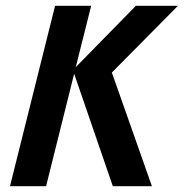

<svg xmlns="http://www.w3.org/2000/svg" viewBox="-20 -645 637 665"><path d="M14.6 0 170.8 -625H295.8L242.4 -412.5L450.7 -625H596.5L367.4 -393.8L506.2 0H370.8L236.8 -389.6L139.6 0Z"/></svg>

Font: Afacad
Style: Bold Italic
Weight: 700
Italic angle: -14°
Designer: Kristian Moeller
Foundry: Dicotype
Version: Version 1.000; ttfautohint (v1.8.4.7-5d5b)